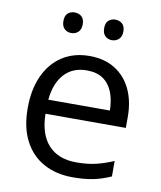

<svg xmlns="http://www.w3.org/2000/svg" viewBox="-83 -794 728 870"><g transform="rotate(10 281.0 -359.5)"><path d="M291.5 -544.9Q359.9 -544.9 408.7 -514.6Q457.5 -484.4 483.4 -429.9Q509.3 -375.5 509.3 -302.7V-252.4H139.6Q141.1 -158.2 186.5 -108.9Q231.9 -59.6 314.5 -59.6Q365.2 -59.6 404.3 -68.8Q443.4 -78.1 485.4 -96.2V-24.9Q444.8 -6.8 405 1.5Q365.2 9.8 311 9.8Q233.9 9.8 176.5 -21.7Q119.1 -53.2 87.4 -114.3Q55.7 -175.3 55.7 -263.7Q55.7 -350.1 84.7 -413.3Q113.8 -476.6 166.7 -510.7Q219.7 -544.9 291.5 -544.9ZM290.5 -478.5Q225.6 -478.5 187 -436Q148.4 -393.6 141.1 -317.4H424.3Q423.8 -365.2 409.4 -401.6Q395 -438 365.7 -458.3Q336.4 -478.5 290.5 -478.5ZM146.5 -680.7Q146.5 -705.1 159.2 -716.3Q171.9 -727.5 190.4 -727.5Q209.5 -727.5 222.4 -716.3Q235.4 -705.1 235.4 -680.7Q235.4 -656.7 222.4 -644.8Q209.5 -632.8 190.4 -632.8Q171.9 -632.8 159.2 -644.8Q146.5 -656.7 146.5 -680.7ZM334 -680.7Q334 -705.1 346.7 -716.3Q359.4 -727.5 377.4 -727.5Q396 -727.5 409.2 -716.3Q422.4 -705.1 422.4 -680.7Q422.4 -656.7 409.2 -644.8Q396 -632.8 377.4 -632.8Q359.4 -632.8 346.7 -644.8Q334 -656.7 334 -680.7Z"/></g></svg>

Font: Wonky
Style: Regular
Weight: 400
Designer: Monotype Design Team
Foundry: Monotype Imaging Inc.
Version: Version 3.000